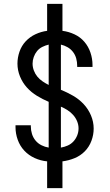

<svg xmlns="http://www.w3.org/2000/svg" viewBox="-20 -863 565 990"><path d="M223 107V-31Q190 -34 159 -48Q128 -62 105.5 -86Q83 -110 71.5 -142Q60 -174 60 -207V-217H139V-211Q139 -191 145 -172Q151 -153 163.5 -138Q176 -123 194 -114Q212 -105 231 -102V-338Q200 -351 170.5 -369Q141 -387 118.5 -412Q96 -437 83 -469Q70 -501 70 -535Q70 -566 80.5 -596.5Q91 -627 112.5 -650Q134 -673 163 -686.5Q192 -700 223 -704V-843H302V-704Q334 -700 364 -686Q394 -672 415 -647.5Q436 -623 446.5 -591.5Q457 -560 457 -528V-518H378V-524Q378 -543 373 -561.5Q368 -580 356.5 -595Q345 -610 328.5 -619.5Q312 -629 294 -633V-400Q326 -387 356.5 -369.5Q387 -352 411 -326.5Q435 -301 449 -268Q463 -235 463 -200Q463 -168 451.5 -137Q440 -106 417.5 -83Q395 -60 364.5 -47.5Q334 -35 302 -31V107ZM231 -425V-633Q214 -629 198 -621Q182 -613 171 -599.5Q160 -586 154 -569Q148 -552 148 -535Q148 -517 154.5 -499.5Q161 -482 172.5 -468Q184 -454 199.5 -443.5Q215 -433 231 -425ZM294 -102Q312 -105 329 -112.5Q346 -120 358.5 -133.5Q371 -147 378 -164.5Q385 -182 385 -201Q385 -220 377.5 -238Q370 -256 357 -270.5Q344 -285 327.5 -295.5Q311 -306 294 -313Z"/></svg>

Font: Iosevka Pride
Style: Regular
Weight: 400
Monospace: yes
Designer: Belleve Invis
Foundry: Belleve Invis
Version: Version 30.3.1; ttfautohint (v1.8.4)